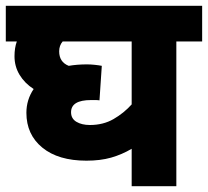

<svg xmlns="http://www.w3.org/2000/svg" viewBox="-20 -642 717 662"><path d="M677 -499H588V0H434V-129Q400 -109 363 -98.5Q326 -88 278 -88Q181 -88 126 -133Q71 -178 71 -253Q71 -298 96 -335Q65 -355 47.5 -384Q30 -413 30 -448Q30 -477 38 -499H0V-622H677ZM225 -255Q225 -233 243.5 -222Q262 -211 290 -211Q336 -211 371.5 -231.5Q407 -252 434 -282V-499H196Q184 -485 184 -465Q184 -428 217 -415Q246 -420 280 -420Q292 -420 306.5 -418.5Q321 -417 331 -415L323 -296Q317 -297 309.5 -297Q302 -297 294 -297Q225 -297 225 -255Z"/></svg>

Font: Noto Sans ExtraBold
Style: Regular
Weight: 800
Designer: Monotype Design Team
Foundry: Monotype Imaging Inc.
Version: Version 2.007